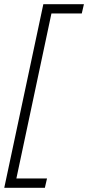

<svg xmlns="http://www.w3.org/2000/svg" viewBox="-29 -734 418 912"><path d="M-8.8 158.2 176.8 -713.9H369.6L359.4 -669.9H215.3L48.8 113.8H194.3L184.1 158.2Z"/></svg>

Font: Open Sans Light
Style: Italic
Weight: 300
Italic angle: -12°
Designer: Monotype Design Team
Foundry: Monotype Imaging Inc.
Version: Version 3.003; ttfautohint (v1.8.4)